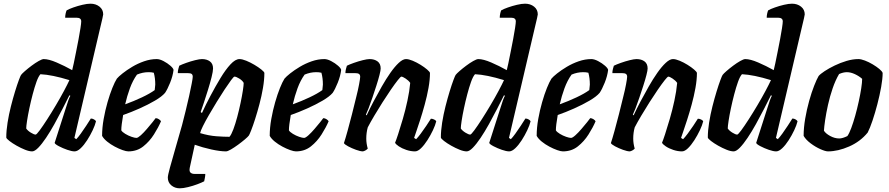

<svg xmlns="http://www.w3.org/2000/svg" viewBox="-20 -820 4813 1040"><path d="M154 0Q138 0 115.5 -9Q93 -18 70 -31Q47 -44 31 -56.5Q15 -69 14 -75Q14 -112 21 -156Q28 -200 39 -243.5Q50 -287 61.5 -324.5Q73 -362 82 -386Q91 -410 94 -414Q99 -421 115 -435Q131 -449 151 -464Q171 -479 189.5 -489.5Q208 -500 217 -500Q244 -500 287 -481.5Q330 -463 371 -440Q374 -450 379.5 -477Q385 -504 392 -538.5Q399 -573 405.5 -607.5Q412 -642 416 -668.5Q420 -695 420 -704Q420 -724 395 -724H333Q333 -735 335.5 -746.5Q338 -758 341 -764Q353 -771 377 -779.5Q401 -788 426.5 -794Q452 -800 470 -800Q499 -800 519 -784Q539 -768 539 -742Q539 -739 535 -721.5Q531 -704 525 -679L383 -73L393 -66Q403 -76 417.5 -96Q432 -116 447 -139Q462 -162 472 -178Q481 -178 489.5 -173Q498 -168 500 -163Q495 -142 482 -114.5Q469 -87 452 -60.5Q435 -34 417 -17Q399 0 384 0Q369 0 344.5 -8.5Q320 -17 299 -28Q278 -39 276 -46L336 -233Q343 -257 350 -276Q357 -295 361 -301L356 -304Q339 -270 318 -229Q297 -188 274.5 -147.5Q252 -107 229.5 -73.5Q207 -40 187.5 -20Q168 0 154 0ZM173 -91Q178 -91 195 -114Q212 -137 235.5 -173.5Q259 -210 283 -250.5Q307 -291 326.5 -327.5Q346 -364 356 -386Q262 -415 199 -418Q188 -406 177.5 -376.5Q167 -347 157 -309Q147 -271 139 -233Q131 -195 126.5 -165.5Q122 -136 122 -124Q130 -112 147 -101.5Q164 -91 173 -91Z M675 0Q664 0 644 -7Q624 -14 601.5 -26Q579 -38 560.5 -53Q542 -68 533 -84Q533 -128 541.5 -175.5Q550 -223 562.5 -266.5Q575 -310 588.5 -343.5Q602 -377 613 -394Q622 -405 644 -422.5Q666 -440 696 -458Q726 -476 760.5 -488Q795 -500 829 -500Q845 -500 866 -489Q887 -478 903 -464Q919 -450 920 -441Q916 -408 901.5 -372Q887 -336 874 -317Q857 -297 819.5 -275Q782 -253 736 -232.5Q690 -212 647 -197Q642 -168 639.5 -148Q637 -128 637 -114Q642 -105 658.5 -95Q675 -85 692.5 -79Q710 -73 719 -73Q727 -73 743 -87.5Q759 -102 776 -122Q793 -142 806.5 -158.5Q820 -175 823 -180Q832 -180 841 -174Q850 -168 852 -163Q838 -130 814 -92Q790 -54 756 -27Q722 0 675 0ZM658 -255Q705 -272 748.5 -292.5Q792 -313 818 -332Q818 -338 819.5 -346.5Q821 -355 821 -362Q821 -397 813 -426Q806 -428 798.5 -428.5Q791 -429 784 -429Q753 -429 722 -416Q699 -384 683.5 -341.5Q668 -299 658 -255Z M954 200Q927 200 908 184Q889 168 889 142Q889 130 900.5 88Q912 46 929.5 -14.5Q947 -75 966 -142Q975 -177 985.5 -219Q996 -261 1004.5 -300Q1013 -339 1018.5 -367.5Q1024 -396 1024 -404Q1024 -415 1018 -419.5Q1012 -424 995 -424H943Q943 -435 946 -446.5Q949 -458 951 -464Q965 -471 989 -479.5Q1013 -488 1037 -494Q1061 -500 1074 -500Q1100 -500 1117 -487.5Q1134 -475 1134 -449Q1134 -434 1126 -402Q1118 -370 1106.5 -333Q1095 -296 1084 -263Q1073 -230 1067 -213L1074 -208Q1094 -252 1120.5 -302Q1147 -352 1174.5 -397.5Q1202 -443 1228.5 -471.5Q1255 -500 1277 -500Q1292 -500 1314 -491Q1336 -482 1358 -469Q1380 -456 1395.5 -443.5Q1411 -431 1412 -425Q1412 -388 1404.5 -344Q1397 -300 1385.5 -256.5Q1374 -213 1362 -175.5Q1350 -138 1340.5 -114Q1331 -90 1328 -86Q1323 -79 1306.5 -65Q1290 -51 1269.5 -36Q1249 -21 1231 -10.5Q1213 0 1204 0Q1172 0 1124.5 -10.5Q1077 -21 1035 -36L1008 88Q1004 108 1012 115Q1020 122 1033 122H1092Q1092 133 1089.5 144.5Q1087 156 1086 162Q1073 169 1049 178Q1025 187 998.5 193.5Q972 200 954 200ZM1223 -79Q1233 -90 1244 -119.5Q1255 -149 1265 -186.5Q1275 -224 1283 -262Q1291 -300 1295.5 -329.5Q1300 -359 1300 -371Q1293 -384 1276 -394.5Q1259 -405 1250 -405Q1246 -405 1231.5 -385.5Q1217 -366 1196.5 -335Q1176 -304 1154 -268Q1132 -232 1112 -197.5Q1092 -163 1079 -136.5Q1066 -110 1064 -99Q1111 -85 1151.5 -82Q1192 -79 1223 -79Z M1583 0Q1572 0 1552 -7Q1532 -14 1509.5 -26Q1487 -38 1468.5 -53Q1450 -68 1441 -84Q1441 -128 1449.5 -175.5Q1458 -223 1470.5 -266.5Q1483 -310 1496.5 -343.5Q1510 -377 1521 -394Q1530 -405 1552 -422.5Q1574 -440 1604 -458Q1634 -476 1668.5 -488Q1703 -500 1737 -500Q1753 -500 1774 -489Q1795 -478 1811 -464Q1827 -450 1828 -441Q1824 -408 1809.5 -372Q1795 -336 1782 -317Q1765 -297 1727.5 -275Q1690 -253 1644 -232.5Q1598 -212 1555 -197Q1550 -168 1547.5 -148Q1545 -128 1545 -114Q1550 -105 1566.5 -95Q1583 -85 1600.5 -79Q1618 -73 1627 -73Q1635 -73 1651 -87.5Q1667 -102 1684 -122Q1701 -142 1714.5 -158.5Q1728 -175 1731 -180Q1740 -180 1749 -174Q1758 -168 1760 -163Q1746 -130 1722 -92Q1698 -54 1664 -27Q1630 0 1583 0ZM1566 -255Q1613 -272 1656.5 -292.5Q1700 -313 1726 -332Q1726 -338 1727.5 -346.5Q1729 -355 1729 -362Q1729 -397 1721 -426Q1714 -428 1706.5 -428.5Q1699 -429 1692 -429Q1661 -429 1630 -416Q1607 -384 1591.5 -341.5Q1576 -299 1566 -255Z M1946 0Q1932 0 1908.5 -8.5Q1885 -17 1865.5 -27.5Q1846 -38 1843 -45Q1851 -69 1862.5 -110.5Q1874 -152 1886.5 -201Q1899 -250 1910 -296Q1919 -331 1925 -363Q1931 -395 1931 -404Q1931 -415 1924.5 -419.5Q1918 -424 1902 -424H1851Q1851 -435 1854 -446.5Q1857 -458 1859 -464Q1873 -471 1897 -479.5Q1921 -488 1945 -494Q1969 -500 1982 -500Q2008 -500 2025 -487.5Q2042 -475 2042 -449Q2042 -439 2035.5 -413.5Q2029 -388 2018.5 -355.5Q2008 -323 1997 -290.5Q1986 -258 1976.5 -233.5Q1967 -209 1962 -199L1966 -195Q1982 -230 2003.5 -270.5Q2025 -311 2048 -351.5Q2071 -392 2094.5 -425.5Q2118 -459 2140 -479.5Q2162 -500 2179 -500Q2194 -500 2215.5 -491Q2237 -482 2258 -469Q2279 -456 2293.5 -443.5Q2308 -431 2309 -425Q2309 -388 2301 -343.5Q2293 -299 2280.5 -253.5Q2268 -208 2255.5 -169.5Q2243 -131 2234 -105Q2225 -79 2223 -73L2234 -66Q2244 -76 2259 -96Q2274 -116 2289 -138.5Q2304 -161 2314 -177Q2323 -177 2332 -172.5Q2341 -168 2343 -163Q2338 -142 2325 -114.5Q2312 -87 2295 -60.5Q2278 -34 2260.5 -17Q2243 0 2228 0Q2205 0 2181 -8Q2157 -16 2140 -27.5Q2123 -39 2120 -47Q2125 -58 2136.5 -93Q2148 -128 2162 -176Q2176 -224 2187 -275Q2198 -326 2202 -371Q2193 -384 2177 -394.5Q2161 -405 2154 -405Q2150 -405 2134.5 -385.5Q2119 -366 2097 -334Q2075 -302 2051.5 -265Q2028 -228 2007 -192.5Q1986 -157 1972 -130Q1964 -101 1964 -69Q1964 -43 1972 -15Q1962 -4 1946 0Z M2508 0Q2492 0 2469.5 -9Q2447 -18 2424 -31Q2401 -44 2385 -56.5Q2369 -69 2368 -75Q2368 -112 2375 -156Q2382 -200 2393 -243.5Q2404 -287 2415.5 -324.5Q2427 -362 2436 -386Q2445 -410 2448 -414Q2453 -421 2469 -435Q2485 -449 2505 -464Q2525 -479 2543.5 -489.5Q2562 -500 2571 -500Q2598 -500 2641 -481.5Q2684 -463 2725 -440Q2728 -450 2733.5 -477Q2739 -504 2746 -538.5Q2753 -573 2759.5 -607.5Q2766 -642 2770 -668.5Q2774 -695 2774 -704Q2774 -724 2749 -724H2687Q2687 -735 2689.5 -746.5Q2692 -758 2695 -764Q2707 -771 2731 -779.5Q2755 -788 2780.5 -794Q2806 -800 2824 -800Q2853 -800 2873 -784Q2893 -768 2893 -742Q2893 -739 2889 -721.5Q2885 -704 2879 -679L2737 -73L2747 -66Q2757 -76 2771.5 -96Q2786 -116 2801 -139Q2816 -162 2826 -178Q2835 -178 2843.5 -173Q2852 -168 2854 -163Q2849 -142 2836 -114.5Q2823 -87 2806 -60.5Q2789 -34 2771 -17Q2753 0 2738 0Q2723 0 2698.5 -8.5Q2674 -17 2653 -28Q2632 -39 2630 -46L2690 -233Q2697 -257 2704 -276Q2711 -295 2715 -301L2710 -304Q2693 -270 2672 -229Q2651 -188 2628.5 -147.5Q2606 -107 2583.5 -73.5Q2561 -40 2541.5 -20Q2522 0 2508 0ZM2527 -91Q2532 -91 2549 -114Q2566 -137 2589.5 -173.5Q2613 -210 2637 -250.5Q2661 -291 2680.5 -327.5Q2700 -364 2710 -386Q2616 -415 2553 -418Q2542 -406 2531.5 -376.5Q2521 -347 2511 -309Q2501 -271 2493 -233Q2485 -195 2480.5 -165.5Q2476 -136 2476 -124Q2484 -112 2501 -101.5Q2518 -91 2527 -91Z M3029 0Q3018 0 2998 -7Q2978 -14 2955.5 -26Q2933 -38 2914.5 -53Q2896 -68 2887 -84Q2887 -128 2895.5 -175.5Q2904 -223 2916.5 -266.5Q2929 -310 2942.5 -343.5Q2956 -377 2967 -394Q2976 -405 2998 -422.5Q3020 -440 3050 -458Q3080 -476 3114.5 -488Q3149 -500 3183 -500Q3199 -500 3220 -489Q3241 -478 3257 -464Q3273 -450 3274 -441Q3270 -408 3255.5 -372Q3241 -336 3228 -317Q3211 -297 3173.5 -275Q3136 -253 3090 -232.5Q3044 -212 3001 -197Q2996 -168 2993.5 -148Q2991 -128 2991 -114Q2996 -105 3012.5 -95Q3029 -85 3046.5 -79Q3064 -73 3073 -73Q3081 -73 3097 -87.5Q3113 -102 3130 -122Q3147 -142 3160.5 -158.5Q3174 -175 3177 -180Q3186 -180 3195 -174Q3204 -168 3206 -163Q3192 -130 3168 -92Q3144 -54 3110 -27Q3076 0 3029 0ZM3012 -255Q3059 -272 3102.5 -292.5Q3146 -313 3172 -332Q3172 -338 3173.5 -346.5Q3175 -355 3175 -362Q3175 -397 3167 -426Q3160 -428 3152.5 -428.5Q3145 -429 3138 -429Q3107 -429 3076 -416Q3053 -384 3037.5 -341.5Q3022 -299 3012 -255Z M3392 0Q3378 0 3354.5 -8.5Q3331 -17 3311.5 -27.5Q3292 -38 3289 -45Q3297 -69 3308.5 -110.5Q3320 -152 3332.5 -201Q3345 -250 3356 -296Q3365 -331 3371 -363Q3377 -395 3377 -404Q3377 -415 3370.5 -419.5Q3364 -424 3348 -424H3297Q3297 -435 3300 -446.5Q3303 -458 3305 -464Q3319 -471 3343 -479.5Q3367 -488 3391 -494Q3415 -500 3428 -500Q3454 -500 3471 -487.5Q3488 -475 3488 -449Q3488 -439 3481.5 -413.5Q3475 -388 3464.5 -355.5Q3454 -323 3443 -290.5Q3432 -258 3422.5 -233.5Q3413 -209 3408 -199L3412 -195Q3428 -230 3449.5 -270.5Q3471 -311 3494 -351.5Q3517 -392 3540.5 -425.5Q3564 -459 3586 -479.5Q3608 -500 3625 -500Q3640 -500 3661.5 -491Q3683 -482 3704 -469Q3725 -456 3739.5 -443.5Q3754 -431 3755 -425Q3755 -388 3747 -343.5Q3739 -299 3726.5 -253.5Q3714 -208 3701.5 -169.5Q3689 -131 3680 -105Q3671 -79 3669 -73L3680 -66Q3690 -76 3705 -96Q3720 -116 3735 -138.5Q3750 -161 3760 -177Q3769 -177 3778 -172.5Q3787 -168 3789 -163Q3784 -142 3771 -114.5Q3758 -87 3741 -60.5Q3724 -34 3706.5 -17Q3689 0 3674 0Q3651 0 3627 -8Q3603 -16 3586 -27.5Q3569 -39 3566 -47Q3571 -58 3582.5 -93Q3594 -128 3608 -176Q3622 -224 3633 -275Q3644 -326 3648 -371Q3639 -384 3623 -394.5Q3607 -405 3600 -405Q3596 -405 3580.5 -385.5Q3565 -366 3543 -334Q3521 -302 3497.5 -265Q3474 -228 3453 -192.5Q3432 -157 3418 -130Q3410 -101 3410 -69Q3410 -43 3418 -15Q3408 -4 3392 0Z M3954 0Q3938 0 3915.5 -9Q3893 -18 3870 -31Q3847 -44 3831 -56.5Q3815 -69 3814 -75Q3814 -112 3821 -156Q3828 -200 3839 -243.5Q3850 -287 3861.5 -324.5Q3873 -362 3882 -386Q3891 -410 3894 -414Q3899 -421 3915 -435Q3931 -449 3951 -464Q3971 -479 3989.5 -489.5Q4008 -500 4017 -500Q4044 -500 4087 -481.5Q4130 -463 4171 -440Q4174 -450 4179.5 -477Q4185 -504 4192 -538.5Q4199 -573 4205.5 -607.5Q4212 -642 4216 -668.5Q4220 -695 4220 -704Q4220 -724 4195 -724H4133Q4133 -735 4135.5 -746.5Q4138 -758 4141 -764Q4153 -771 4177 -779.5Q4201 -788 4226.5 -794Q4252 -800 4270 -800Q4299 -800 4319 -784Q4339 -768 4339 -742Q4339 -739 4335 -721.5Q4331 -704 4325 -679L4183 -73L4193 -66Q4203 -76 4217.5 -96Q4232 -116 4247 -139Q4262 -162 4272 -178Q4281 -178 4289.5 -173Q4298 -168 4300 -163Q4295 -142 4282 -114.5Q4269 -87 4252 -60.5Q4235 -34 4217 -17Q4199 0 4184 0Q4169 0 4144.5 -8.5Q4120 -17 4099 -28Q4078 -39 4076 -46L4136 -233Q4143 -257 4150 -276Q4157 -295 4161 -301L4156 -304Q4139 -270 4118 -229Q4097 -188 4074.5 -147.5Q4052 -107 4029.5 -73.5Q4007 -40 3987.5 -20Q3968 0 3954 0ZM3973 -91Q3978 -91 3995 -114Q4012 -137 4035.5 -173.5Q4059 -210 4083 -250.5Q4107 -291 4126.5 -327.5Q4146 -364 4156 -386Q4062 -415 3999 -418Q3988 -406 3977.5 -376.5Q3967 -347 3957 -309Q3947 -271 3939 -233Q3931 -195 3926.5 -165.5Q3922 -136 3922 -124Q3930 -112 3947 -101.5Q3964 -91 3973 -91Z M4465 0Q4451 0 4424 -12Q4397 -24 4371 -43.5Q4345 -63 4333 -84Q4333 -128 4341.5 -177.5Q4350 -227 4363 -273.5Q4376 -320 4390 -355.5Q4404 -391 4414 -408Q4423 -419 4446.5 -434.5Q4470 -450 4501 -465Q4532 -480 4565.5 -490Q4599 -500 4630 -500Q4644 -500 4665 -492Q4686 -484 4707 -471.5Q4728 -459 4743 -446.5Q4758 -434 4761 -425Q4761 -394 4753 -349Q4745 -304 4732.5 -256Q4720 -208 4706 -166.5Q4692 -125 4680 -102Q4640 -53 4579.5 -26.5Q4519 0 4465 0ZM4526 -70Q4535 -70 4546.5 -73.5Q4558 -77 4570 -83Q4580 -97 4591 -126.5Q4602 -156 4612.5 -193.5Q4623 -231 4631.5 -270Q4640 -309 4645 -341.5Q4650 -374 4650 -393Q4633 -408 4610.5 -418.5Q4588 -429 4567 -429Q4548 -429 4525 -419Q4505 -385 4490 -341Q4475 -297 4465 -252Q4455 -207 4449.5 -169.5Q4444 -132 4443 -112Q4452 -97 4476.5 -83.5Q4501 -70 4526 -70Z"/></svg>

Font: Texturina 72pt 72pt Regular
Style: Bold Italic
Weight: 700
Italic angle: -11°
Designer: Guillermo Torres Carreño
Foundry: Omnibus-Type
Version: Version 1.002; ttfautohint (v1.8.3)